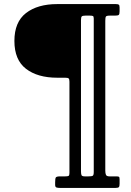

<svg xmlns="http://www.w3.org/2000/svg" viewBox="-20 -770 641 940"><path d="M250 135V123Q250 104.5 253.2 99Q256.5 93.5 275 93.5H299Q311 93.5 315.5 91.2Q320 89 320 77V-370Q320 -383 315.8 -386.2Q311.5 -389.5 299 -389.5H260.5Q164 -389.5 107.2 -433.2Q50.5 -477 50.5 -569.5Q50.5 -662 107.2 -706Q164 -750 260.5 -750H547Q557.5 -750 561.5 -747.2Q565.5 -744.5 565.5 -733V-714Q565.5 -700 561 -696.8Q556.5 -693.5 542 -693.5H517Q501.5 -693.5 498.5 -688.8Q495.5 -684 495.5 -668V66Q495.5 78.5 498.8 86Q502 93.5 516 93.5H548Q558 93.5 561.8 95.2Q565.5 97 565.5 107V129.5Q565.5 142 562 146Q558.5 150 546 150H273Q263.5 150 256.8 148Q250 146 250 135ZM439 72V-679Q439 -689.5 435 -691.5Q431 -693.5 420 -693.5H398Q384 -693.5 380.2 -689.5Q376.5 -685.5 376.5 -671V68Q376.5 80.5 378.8 87Q381 93.5 395 93.5H413Q429 93.5 434 90.5Q439 87.5 439 72Z"/></svg>

Font: Besley* Narrow
Style: Regular
Weight: 400
Width: 4
Designer: Owen Earl
Foundry: indestructible type*
Version: Version 3.000; ttfautohint (v1.8.3)